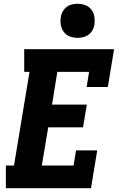

<svg xmlns="http://www.w3.org/2000/svg" viewBox="-20 -995 640 1015"><path d="M11 0V-120H54L136 -615H108V-735H583L550 -535H438L451 -615H283L255 -442H439L419 -322H235L201 -120H369L382 -200H494L461 0ZM390 -795Q369 -795 349 -802.5Q329 -810 317 -826.5Q305 -843 301.5 -864Q298 -885 302 -907Q304 -922 312 -935.5Q320 -949 332.5 -958.5Q345 -968 360.5 -971.5Q376 -975 390 -975Q412 -975 431.5 -967.5Q451 -960 463.5 -943.5Q476 -927 479 -906Q482 -885 479 -863Q476 -848 468.5 -834.5Q461 -821 448 -811.5Q435 -802 420 -798.5Q405 -795 390 -795Z"/></svg>

Font: Iosevka Curly Slab HvExObl
Style: Regular
Weight: 900
Width: 7
Italic angle: -9°
Monospace: yes
Designer: Belleve Invis
Foundry: Belleve Invis
Version: Version 11.1.0; ttfautohint (v1.8.3)